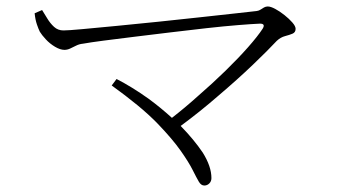

<svg xmlns="http://www.w3.org/2000/svg" viewBox="-20 -618 1040 593"><path d="M611 -45Q601 -45 594 -57Q587 -69 575 -93Q563 -117 538 -152.5Q513 -188 468 -235Q440 -264 404 -293.5Q368 -323 325 -354L340 -374Q387 -350 439 -313Q477 -285 511 -254Q551 -285 591 -321Q636 -360 676 -399Q716 -438 746 -472Q776 -506 791 -529Q796 -537 794 -541Q792 -545 783 -545Q759 -544 715.5 -540.5Q672 -537 618 -531Q564 -525 506.5 -518Q449 -511 395.5 -504.5Q342 -498 300 -492.5Q258 -487 236 -483Q225 -482 215 -477Q205 -472 196.5 -468Q188 -464 179 -464Q166 -464 150 -473.5Q134 -483 121.5 -496.5Q109 -510 103 -520Q99 -528 94 -542.5Q89 -557 87 -577L110 -587Q117 -576 126 -561Q135 -546 147 -535Q159 -524 176 -524Q190 -524 234 -528Q278 -532 340 -538Q402 -544 470 -551Q538 -558 601 -565Q664 -572 710.5 -577Q757 -582 773 -584Q780 -585 785 -588.5Q790 -592 795.5 -595Q801 -598 807 -598Q816 -598 830 -590.5Q844 -583 858.5 -571.5Q873 -560 883 -548.5Q893 -537 893 -529Q893 -518 883.5 -514Q874 -510 860.5 -506.5Q847 -503 835 -492Q808 -463 761 -418Q714 -373 654 -322Q599 -274 538 -229Q579 -187 606 -147Q633 -104 633 -68Q633 -58 626.5 -51.5Q620 -45 611 -45Z"/></svg>

Font: Noto Serif HK ExtraLight ExtraLight
Style: Regular
Weight: 250
Version: Version 2.003-H1;hotconv 1.1.1;makeotfexe 2.6.0